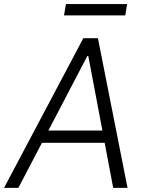

<svg xmlns="http://www.w3.org/2000/svg" viewBox="-37 -913 714 933"><path d="M52.2 0H-17.4L367.9 -727.3H438.9L582.7 0H513.1L471.6 -219.1H166.9ZM198.2 -278.8H460.6L392 -641H387.4ZM580.6 -893.1 571.7 -838.1H274.1L283.4 -893.1Z"/></svg>

Font: Inter Light  BETA
Style: Italic
Weight: 300
Italic angle: 9.39999°
Designer: Rasmus Andersson
Foundry: rsms
Version: Version 3.011;git-f93a4a705